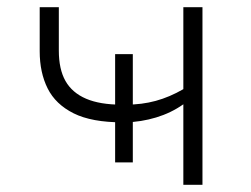

<svg xmlns="http://www.w3.org/2000/svg" viewBox="-20 -512 696 532"><path d="M488 0V-223Q454 -199 412.5 -186.5Q371 -174 328 -173L348 -185V-62H299V-185L320 -173Q234 -173 184 -198Q134 -223 112 -267Q90 -311 90 -370V-492H143V-372Q143 -320 161.5 -287.5Q180 -255 218.5 -238.5Q257 -222 317 -222L299 -215V-362H348V-215L329 -222Q373 -222 411.5 -232.5Q450 -243 488 -265V-492H541V0Z"/></svg>

Font: Nunito Sans 7pt SemiExpanded ExtraLight
Style: Regular
Weight: 250
Width: 6
Designer: Vernon Adams
Foundry: Vernon Adams
Version: Version 3.101;gftools[0.9.27]